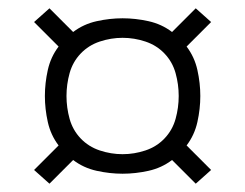

<svg xmlns="http://www.w3.org/2000/svg" viewBox="-20 -556 590 462"><path d="M451 -114 394 -171Q369 -152 337.5 -145Q306 -138 275 -138Q244 -138 212.5 -145Q181 -152 156 -171L99 -114L62 -147L121 -206Q102 -231 95 -262.5Q88 -294 88 -325Q88 -356 95 -387.5Q102 -419 121 -444L62 -503L99 -536L156 -479Q181 -498 212.5 -505Q244 -512 275 -512Q306 -512 337.5 -505Q369 -498 394 -479L451 -536L488 -503L429 -444Q448 -419 455 -387.5Q462 -356 462 -325Q462 -294 455 -262.5Q448 -231 429 -206L488 -147ZM275 -185Q303 -185 330 -194Q357 -203 376 -223Q395 -243 402.5 -270Q410 -297 410 -325Q410 -353 402.5 -380Q395 -407 376 -427Q357 -447 330 -456Q303 -465 275 -465Q247 -465 220 -456Q193 -447 174 -427Q155 -407 147.5 -380Q140 -353 140 -325Q140 -297 147.5 -270Q155 -243 174 -223Q193 -203 220 -194Q247 -185 275 -185Z"/></svg>

Font: Lode Dark
Style: Regular
Weight: 400
Monospace: yes
Designer: Belleve Invis
Foundry: Belleve Invis
Version: Version 29.2.0; ttfautohint (v1.8.3)